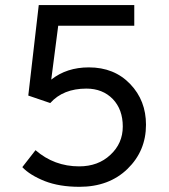

<svg xmlns="http://www.w3.org/2000/svg" viewBox="-20 -720 661 752"><path d="M291 11.7Q212.9 11.7 155.3 -10.7Q96.7 -34.2 67.4 -65.4Q84 -86.9 119.1 -131.8Q192.4 -68.4 290 -68.4Q364.3 -68.4 412.1 -113.3Q460.9 -158.2 460.9 -224.6Q460.9 -291 421.9 -332Q381.8 -373 318.4 -373Q227.5 -373 176.8 -316.4Q148.4 -326.2 90.8 -345.7Q101.6 -434.6 131.8 -700.2Q225.6 -700.2 505.9 -700.2Q505.9 -679.7 505.9 -619.1Q431.6 -619.1 208 -619.1Q201.2 -566.4 180.7 -408.2Q241.2 -456.1 328.1 -456.1Q427.7 -456.1 490.2 -390.6Q551.8 -326.2 551.8 -231.4Q551.8 -128.9 479.5 -58.6Q407.2 11.7 291 11.7Z"/></svg>

Font: Overpass
Style: Regular
Weight: 400
Designer: Delve Withrington, Thomas Jockin
Version: Version 3.000;DELV;Overpass; ttfautohint (v1.5)